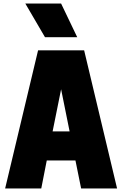

<svg xmlns="http://www.w3.org/2000/svg" viewBox="-20 -1064 690 1084"><path d="M416 -854ZM416 -854H234L123 -1044H325ZM641 0H438L406 -158H244L213 0H9L195 -780H455ZM373 -322 325 -560 277 -322Z"/></svg>

Font: Tanohe Sans Black
Style: Regular
Weight: 900
Designer: Village Type and Design LLC & Cristiano Sobral
Foundry: Cooper Hewitt Smithsonian Design Museum
Version: Version 1.00;March 11, 2020;FontCreator 12.0.0.2522 64-bit; 